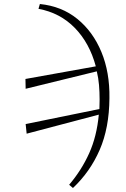

<svg xmlns="http://www.w3.org/2000/svg" viewBox="-20 -755 627 958"><path d="M325 167Q387 94 425 9.5Q463 -75 473 -183L113 -88L108 -136L476 -211Q476 -222 476.5 -234Q477 -246 477 -258Q477 -296 474 -331Q471 -366 463 -399L108 -312L107 -361L458 -424Q427 -540 353.5 -615.5Q280 -691 172 -711L179 -735Q288 -724 366 -660.5Q444 -597 486 -495.5Q528 -394 526 -265Q525 -117 477.5 -7.5Q430 102 344 183Z"/></svg>

Font: Source Serif Pro Light
Style: Italic
Weight: 300
Italic angle: -12°
Designer: Frank Grießhammer
Foundry: Adobe Systems Incorporated
Version: Version 3.001;hotconv 1.0.111;makeotfexe 2.5.65597